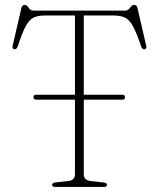

<svg xmlns="http://www.w3.org/2000/svg" viewBox="-20 -742 630 762"><path d="M113 -356Q113 -366 123.5 -366H277.5V-680.5H158Q130.5 -680.5 113.2 -672.2Q96 -664 82 -638Q68 -612 50.5 -558Q45.5 -545 36.5 -546.5Q27 -548.5 30.5 -561.5L65 -710.5Q68 -722.5 77.5 -722.5Q87 -722.5 93.8 -711.2Q100.5 -700 113 -700H476.5Q488.5 -700 496 -711.2Q503.5 -722.5 513 -722.5Q522.5 -722.5 525.5 -710.5L560 -561.5Q563.5 -548.5 554 -546.5Q545 -545 540 -558Q522 -612 507.5 -638.2Q493 -664.5 475.2 -672.5Q457.5 -680.5 430.5 -680.5H312.5V-366H465.5Q476 -366 476 -356Q476 -346.5 465.5 -346.5H312.5V-51Q312.5 -26.5 339.5 -23.5L390.5 -18Q404.5 -16.5 404.5 -8.5Q404.5 0 392.5 0H198.5Q187 0 187 -8.5Q187 -16.5 200.5 -18L251.5 -23.5Q277.5 -26.5 277.5 -51V-346.5H123.5Q113 -346.5 113 -356Z"/></svg>

Font: Fraunces 72pt Soft Thin
Style: Regular
Weight: 100
Version: Version 1.000;[b76b70a41]